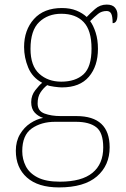

<svg xmlns="http://www.w3.org/2000/svg" viewBox="-20 -577 550 837"><path d="M237 240Q146 240 97.5 197Q49 154 49 80Q49 39 67 8.5Q85 -22 112.5 -40Q140 -58 168 -63Q146 -70 131 -86.5Q116 -103 116 -132Q116 -161 134 -184Q152 -207 164 -216Q121 -239 103 -282.5Q85 -326 85 -372Q85 -446 128 -494Q171 -542 250 -542Q286 -542 313 -531Q340 -520 358 -503Q372 -518 394 -537.5Q416 -557 445 -557Q470 -557 481 -544Q492 -531 492 -513Q492 -476 471 -476Q471 -505 465 -517Q459 -529 445 -529Q423 -529 407.5 -516.5Q392 -504 373 -485Q387 -466 397 -435Q407 -404 407 -364Q407 -289 367.5 -242.5Q328 -196 250 -196Q238 -196 216 -199Q194 -202 186 -206Q169 -193 156.5 -174Q144 -155 144 -126Q144 -93 174 -82Q204 -71 244 -71H313Q458 -71 458 65Q458 144 402.5 192Q347 240 237 240ZM247 -221Q309 -221 344 -253Q379 -285 379 -365Q379 -445 344.5 -481Q310 -517 247 -517Q189 -517 151 -481Q113 -445 113 -364Q113 -290 151 -255.5Q189 -221 247 -221ZM241 215Q336 215 383 176.5Q430 138 430 66Q430 1 399.5 -22.5Q369 -46 311 -46H220Q160 -46 118.5 -17Q77 12 77 82Q77 117 92.5 147.5Q108 178 144 196.5Q180 215 241 215Z"/></svg>

Font: Noto Serif Telugu Thin
Style: Regular
Weight: 100
Designer: Jelle Bosma - Monotype Design Team
Foundry: Monotype Imaging Inc.
Version: Version 2.005; ttfautohint (v1.8.4.7-5d5b)